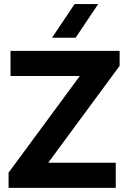

<svg xmlns="http://www.w3.org/2000/svg" viewBox="-20 -905 615 925"><path d="M21.3 -73.3 364.7 -539H30.7V-660H556.3V-587.7L212.3 -121H537.7V0H21.3ZM339.3 -885.3H453L344.3 -723.3H230.7Z"/></svg>

Font: Nata Sans
Style: Regular
Weight: 400
Designer: Daniel Uzquiano Cruz
Version: Version 1.001